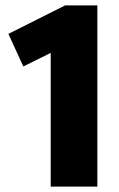

<svg xmlns="http://www.w3.org/2000/svg" viewBox="-20 -688 440 708"><path d="M167 0V-493L66 -443L11 -563L220 -668H339V0Z"/></svg>

Font: Gantari ExtraBold
Style: Regular
Weight: 800
Version: Version 1.000